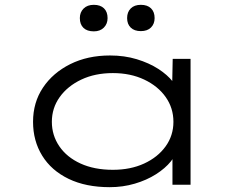

<svg xmlns="http://www.w3.org/2000/svg" viewBox="-20 -766 1011 796"><path d="M435 10Q336 10 264.5 -24.5Q193 -59 155 -120.5Q117 -182 117 -261Q117 -341 158 -402.5Q199 -464 271 -500Q343 -536 436 -536Q496 -536 547 -520.5Q598 -505 636 -480.5Q674 -456 696.5 -427.5Q719 -399 721 -373L693 -375L696 -522H770V0H695V-148L714 -156Q712 -126 688.5 -97Q665 -68 626.5 -43.5Q588 -19 538.5 -4.5Q489 10 435 10ZM448 -62Q521 -62 577.5 -88Q634 -114 666.5 -159Q699 -204 699 -261Q699 -318 667 -363.5Q635 -409 578 -436Q521 -463 448 -463Q374 -463 317 -436Q260 -409 227.5 -363.5Q195 -318 195 -261Q195 -205 226 -159.5Q257 -114 314 -88Q371 -62 448 -62ZM564 -637Q537 -637 522 -651.5Q507 -666 507 -691Q507 -716 522 -731Q537 -746 564 -746Q591 -746 606 -731.5Q621 -717 621 -691Q621 -667 606 -652Q591 -637 564 -637ZM369 -636Q341 -636 326 -650.5Q311 -665 311 -691Q311 -715 326.5 -730.5Q342 -746 369 -746Q396 -746 411 -731.5Q426 -717 426 -691Q426 -667 410.5 -651.5Q395 -636 369 -636Z"/></svg>

Font: Lexend Zetta Light
Style: Regular
Weight: 300
Designer: Bonnie Shaver-Troup, Thomas Jockin
Foundry: Lexend
Version: Version 1.007